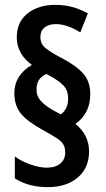

<svg xmlns="http://www.w3.org/2000/svg" viewBox="-20 -780 435 789"><path d="M39 -398Q39 -435 58 -464.5Q77 -494 111 -513Q49 -559 49 -626Q49 -690 93.5 -725Q138 -760 207 -760Q244 -760 276 -751.5Q308 -743 341 -725L310 -647Q255 -681 210 -681Q180 -681 163 -667Q146 -653 146 -628Q146 -600 166.5 -583Q187 -566 225 -546Q288 -514 319.5 -480.5Q351 -447 351 -393Q351 -314 290 -271Q346 -225 346 -158Q346 -90 299.5 -50.5Q253 -11 176 -11Q97 -11 41 -47V-137Q68 -117 105.5 -104Q143 -91 172 -91Q208 -91 228 -108Q248 -125 248 -153Q248 -173 240.5 -186Q233 -199 213.5 -212Q194 -225 159 -244Q93 -280 66 -313Q39 -346 39 -398ZM130 -412Q130 -385 147.5 -365.5Q165 -346 198 -327L230 -310Q260 -332 260 -375Q260 -407 242 -427.5Q224 -448 171 -476Q130 -459 130 -412Z"/></svg>

Font: Noto Sans Khmer UI ExtraCondensed SemiBold
Style: Regular
Weight: 600
Width: 2
Designer: Danh Hong and the Monotype Design Team
Foundry: Monotype Imaging Inc.
Version: Version 2.002; ttfautohint (v1.8.4.7-5d5b)